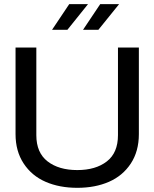

<svg xmlns="http://www.w3.org/2000/svg" viewBox="-20 -900 747 929"><path d="M55.2 -669.9H155.8V-246.1Q155.8 -161.1 210.2 -119.1Q264.6 -77.1 354 -77.1Q442.9 -77.1 496.8 -118.9Q550.8 -160.6 550.8 -246.1V-669.9H651.9V-251Q651.9 -168 612.8 -108.6Q573.7 -49.3 507.1 -20.3Q440.4 8.8 354 8.8Q267.6 8.8 200.7 -20.3Q133.8 -49.3 94.5 -108.9Q55.2 -168.5 55.2 -251ZM231.9 -755.9 314.9 -879.9H405.8L306.2 -755.9ZM381.8 -755.9 464.8 -879.9H556.2L456.1 -755.9Z"/></svg>

Font: LT Wave
Style: Regular
Weight: 400
Designer: Daniel Lyons
Version: Version 2.5 (Glyphs App)